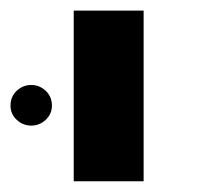

<svg xmlns="http://www.w3.org/2000/svg" viewBox="-54 -626 376 362"><path d="M216.8 -606V-284.2H85V-606ZM-34.2 -426.8Q-34.2 -443.8 -22.5 -454.8Q-10.7 -465.8 4.9 -465.8Q20.5 -465.8 32.2 -454.8Q43.9 -443.8 43.9 -426.8Q43.9 -411.1 32.2 -400.1Q20.5 -389.2 4.9 -389.2Q-10.7 -389.2 -22.5 -400.1Q-34.2 -411.1 -34.2 -426.8Z"/></svg>

Font: Arimo
Style: Bold
Weight: 700
Designer: Steve Matteson
Foundry: Monotype Imaging Inc.
Version: Version 1.33